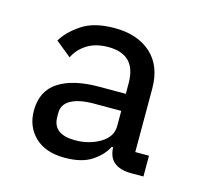

<svg xmlns="http://www.w3.org/2000/svg" viewBox="-64 -774 528 500"><g transform="rotate(15 199.5 -524.0)"><path d="M360 -406V-350H326Q297 -350 280.5 -363.5Q264 -377 264 -407V-422L284 -403H260Q249 -380 222 -362Q195 -344 149 -344Q97 -344 68.5 -371.5Q40 -399 40 -442Q40 -495 79 -520.5Q118 -546 189 -546H260V-574Q260 -614 241 -633Q222 -652 185 -652Q151 -652 128 -637.5Q105 -623 94 -600L52 -634Q67 -660 100 -682Q133 -704 188 -704Q250 -704 286.5 -671Q323 -638 323 -577V-406ZM260 -500H187Q147 -500 125 -488Q103 -476 103 -453V-443Q103 -418 118.5 -406.5Q134 -395 163 -395Q201 -395 230.5 -412.5Q260 -430 260 -459Z"/></g></svg>

Font: IBM Plex Sans Var
Style: Regular
Weight: 400
Designer: Mike Abbink, Paul van der Laan, Pieter van Rosmalen
Foundry: Bold Monday
Version: Version 3.000